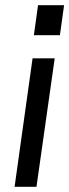

<svg xmlns="http://www.w3.org/2000/svg" viewBox="-20 -717 266 737"><path d="M36 0H120L190 -493H105ZM110 -582H210L226 -697H126Z"/></svg>

Font: HK Grotesk
Style: Italic
Weight: 400
Italic angle: -16°
Designer: Alfredo Marco Pradil
Foundry: Hanken Design Co.
Version: Version 3.001;FEAKit 1.0